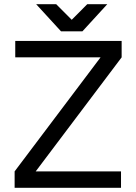

<svg xmlns="http://www.w3.org/2000/svg" viewBox="-20 -895 648 915"><path d="M152.3 -875 270.8 -745.7H372.8L491.3 -875H395.8L321.8 -800.7L247.8 -875ZM49.7 0H556.7V-78.3H150.2L559.7 -621.7V-700H52.7V-621.7H459.2L49.7 -78.3Z"/></svg>

Font: Unageo Variable
Style: Regular
Weight: 300
Designer: Richard Sepsi
Foundry: Richard Sepsi
Version: Version 2.200